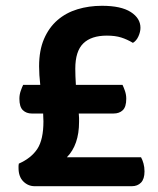

<svg xmlns="http://www.w3.org/2000/svg" viewBox="-20 -643 544 663"><path d="M130 -224Q130 -230 129.5 -236.5Q129 -243 129 -251H90Q71 -251 59 -262.5Q47 -274 47 -302Q47 -316 51.5 -329Q56 -342 60 -350H119Q117 -367 116 -383.5Q115 -400 115 -414Q115 -469 132 -508.5Q149 -548 178.5 -573.5Q208 -599 247.5 -611Q287 -623 332 -623Q398 -623 431.5 -601.5Q465 -580 465 -547Q465 -533 458 -517.5Q451 -502 439 -495Q419 -507 398.5 -513.5Q378 -520 349 -520Q295 -520 267.5 -493Q240 -466 240 -406Q240 -394 240.5 -380Q241 -366 242 -350H403Q407 -342 411.5 -329Q416 -316 416 -302Q416 -274 404 -262.5Q392 -251 372 -251H252Q253 -243 253 -235.5Q253 -228 253 -222Q253 -143 211 -100H467Q472 -91 475.5 -78.5Q479 -66 479 -51Q479 -25 467 -12.5Q455 0 435 0H100Q77 0 60.5 -16.5Q44 -33 44 -63Q44 -68 44 -70.5Q44 -73 45 -78Q88 -97 109 -129Q130 -161 130 -224Z"/></svg>

Font: Baloo 2 SemiBold
Style: Regular
Weight: 600
Designer: Sarang Kulkarni and Ek Type
Foundry: Ek Type
Version: Version 1.640;hotconv 1.0.111;makeotfexe 2.5.65597; ttfautoh